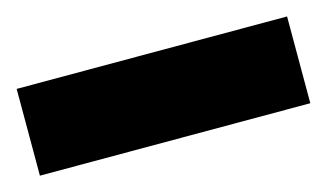

<svg xmlns="http://www.w3.org/2000/svg" viewBox="-35 -210 486 286"><g transform="rotate(-15 208.5 -67.0)"><path d="M0 -133.8H417V0H0Z"/></g></svg>

Font: LCARS-Mono
Style: Regular
Weight: 400
Designer: Vernon Adams
Version: Version 1.0